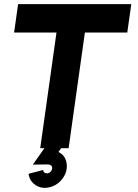

<svg xmlns="http://www.w3.org/2000/svg" viewBox="-20 -720 670 933"><path d="M618 -700 598.5 -562H392.5L313.5 0H175.5L254.5 -562H48.5L68 -700ZM222.5 189.5Q184.5 199.5 154 180.2Q123.5 161 119 124.5L189.5 106Q190 114.5 197.2 119.2Q204.5 124 214 121.5Q223 119 228.5 111.2Q234 103.5 233.5 94.5Q231 78 208.5 79L139.5 80L230.5 -49L287 -13L264 18.5Q299.5 36 304 76.5Q308.5 113.5 284.8 146.5Q261 179.5 222.5 189.5Z"/></svg>

Font: Urbanist ExtraBold
Style: Italic
Weight: 800
Italic angle: -8°
Designer: Corey Hu
Foundry: Corey Hu
Version: Version 1.321; ttfautohint (v1.8.4.7-5d5b)